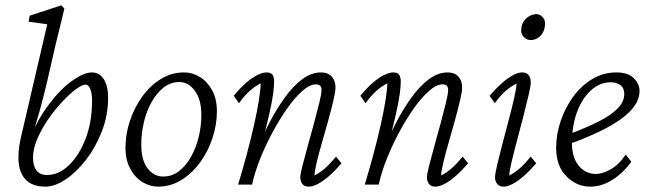

<svg xmlns="http://www.w3.org/2000/svg" viewBox="-20 -696 2447 724"><path d="M104.5 -101.6Q104.5 -70.3 117.7 -53.2Q130.9 -36.1 157.2 -36.1Q201.2 -36.1 239.7 -72.8Q278.3 -109.4 302.7 -172.9Q327.1 -236.3 327.1 -316.4Q327.1 -344.7 320.3 -360.8Q313.5 -377 302.7 -377Q290 -377 266.1 -359.4Q242.2 -341.8 214.4 -312Q186.5 -282.2 161.6 -246.1Q136.7 -210 120.6 -172.4Q104.5 -134.8 104.5 -101.6ZM58.6 -176.8 158.2 -604.5 87.9 -614.3 91.8 -636.7 210.9 -675.8 222.7 -664.1Q217.8 -640.6 211.4 -615.7Q205.1 -590.8 199.7 -568.4Q194.3 -545.9 189.5 -527.3L159.2 -394.5Q144.5 -332 129.4 -277.3Q114.3 -222.7 90.8 -151.4H83Q117.2 -239.3 162.6 -299.8Q208 -360.4 252.4 -391.6Q296.9 -422.9 326.2 -422.9Q355.5 -422.9 371.6 -397Q387.7 -371.1 387.7 -328.1Q387.7 -261.7 364.3 -201.2Q340.8 -140.6 304.7 -93.8Q268.6 -46.9 227.5 -19.5Q186.5 7.8 151.4 7.8Q105.5 7.8 80.6 -15.1Q55.7 -38.1 50.8 -79.6Q45.9 -121.1 58.6 -176.8Z M576.2 7.8Q544.9 7.8 516.6 -9.8Q488.3 -27.3 470.7 -60.5Q453.1 -93.8 453.1 -138.7Q453.1 -189.5 469.7 -239.7Q486.3 -290 516.1 -331.5Q545.9 -373 586.4 -397.9Q627 -422.9 673.8 -422.9Q706.1 -422.9 734.4 -405.3Q762.7 -387.7 780.3 -355Q797.9 -322.3 797.9 -276.4Q797.9 -225.6 781.2 -175.3Q764.6 -125 734.4 -83.5Q704.1 -42 663.6 -17.1Q623 7.8 576.2 7.8ZM594.7 -30.3Q628.9 -30.3 655.3 -50.8Q681.6 -71.3 700.7 -105.5Q719.7 -139.6 729.5 -180.7Q739.3 -221.7 739.3 -262.7Q739.3 -320.3 714.8 -353.5Q690.4 -386.7 656.2 -386.7Q623 -386.7 596.7 -365.7Q570.3 -344.7 551.3 -310.5Q532.2 -276.4 522.5 -234.9Q512.7 -193.4 512.7 -151.4Q512.7 -91.8 536.6 -61Q560.5 -30.3 594.7 -30.3Z M1143.6 7.8Q1127.9 7.8 1120.1 -2.4Q1112.3 -12.7 1112.3 -27.3Q1112.3 -39.1 1120.6 -71.3Q1128.9 -103.5 1140.6 -146Q1152.3 -188.5 1164.1 -231.4Q1175.8 -274.4 1184.1 -308.6Q1192.4 -342.8 1192.4 -357.4Q1192.4 -377.9 1170.9 -377.9Q1148.4 -377.9 1120.6 -353.5Q1092.8 -329.1 1064 -288.6Q1035.2 -248 1008.3 -198.2Q981.4 -148.4 960.9 -97.2Q940.4 -45.9 930.7 0H877.9Q895.5 -57.6 911.1 -116.2Q926.8 -174.8 938.5 -227.1Q950.2 -279.3 956.5 -319.8Q962.9 -360.4 962.9 -381.8Q940.4 -370.1 920.4 -352.1Q900.4 -334 880.9 -306.6L861.3 -335Q885.7 -364.3 908.2 -383.8Q930.7 -403.3 950.7 -413.1Q970.7 -422.9 985.4 -422.9Q1002 -422.9 1007.8 -413.6Q1013.7 -404.3 1013.7 -387.7Q1013.7 -370.1 1009.8 -341.3Q1005.9 -312.5 995.1 -264.6Q984.4 -216.8 963.9 -140.6H954.1Q971.7 -186.5 997.1 -235.4Q1022.5 -284.2 1053.2 -327.1Q1084 -370.1 1118.7 -396.5Q1153.3 -422.9 1190.4 -422.9Q1216.8 -422.9 1231 -407.2Q1245.1 -391.6 1245.1 -366.2Q1245.1 -350.6 1237.3 -317.4Q1229.5 -284.2 1217.8 -241.7Q1206.1 -199.2 1193.8 -157.2Q1181.6 -115.2 1173.8 -82Q1166 -48.8 1166 -34.2Q1188.5 -45.9 1208 -63.5Q1227.5 -81.1 1247.1 -105.5L1267.6 -80.1Q1243.2 -51.8 1220.7 -32.2Q1198.2 -12.7 1178.7 -2.4Q1159.2 7.8 1143.6 7.8Z M1621.1 7.8Q1605.5 7.8 1597.7 -2.4Q1589.8 -12.7 1589.8 -27.3Q1589.8 -39.1 1598.1 -71.3Q1606.4 -103.5 1618.2 -146Q1629.9 -188.5 1641.6 -231.4Q1653.3 -274.4 1661.6 -308.6Q1669.9 -342.8 1669.9 -357.4Q1669.9 -377.9 1648.4 -377.9Q1626 -377.9 1598.1 -353.5Q1570.3 -329.1 1541.5 -288.6Q1512.7 -248 1485.8 -198.2Q1459 -148.4 1438.5 -97.2Q1418 -45.9 1408.2 0H1355.5Q1373 -57.6 1388.7 -116.2Q1404.3 -174.8 1416 -227.1Q1427.7 -279.3 1434.1 -319.8Q1440.4 -360.4 1440.4 -381.8Q1418 -370.1 1397.9 -352.1Q1377.9 -334 1358.4 -306.6L1338.9 -335Q1363.3 -364.3 1385.7 -383.8Q1408.2 -403.3 1428.2 -413.1Q1448.2 -422.9 1462.9 -422.9Q1479.5 -422.9 1485.4 -413.6Q1491.2 -404.3 1491.2 -387.7Q1491.2 -370.1 1487.3 -341.3Q1483.4 -312.5 1472.7 -264.6Q1461.9 -216.8 1441.4 -140.6H1431.6Q1449.2 -186.5 1474.6 -235.4Q1500 -284.2 1530.8 -327.1Q1561.5 -370.1 1596.2 -396.5Q1630.9 -422.9 1668 -422.9Q1694.3 -422.9 1708.5 -407.2Q1722.7 -391.6 1722.7 -366.2Q1722.7 -350.6 1714.8 -317.4Q1707 -284.2 1695.3 -241.7Q1683.6 -199.2 1671.4 -157.2Q1659.2 -115.2 1651.4 -82Q1643.6 -48.8 1643.6 -34.2Q1666 -45.9 1685.5 -63.5Q1705.1 -81.1 1724.6 -105.5L1745.1 -80.1Q1720.7 -51.8 1698.2 -32.2Q1675.8 -12.7 1656.2 -2.4Q1636.7 7.8 1621.1 7.8Z M1878.9 7.8Q1863.3 7.8 1855 -2.4Q1846.7 -12.7 1846.7 -27.3Q1846.7 -41 1855 -75.7Q1863.3 -110.4 1875 -155.3Q1886.7 -200.2 1898.9 -246.1Q1911.1 -292 1919.4 -328.6Q1927.7 -365.2 1927.7 -380.9Q1906.2 -370.1 1885.7 -352.1Q1865.2 -334 1845.7 -306.6L1826.2 -335Q1850.6 -363.3 1873 -382.8Q1895.5 -402.3 1914.6 -412.6Q1933.6 -422.9 1949.2 -422.9Q1964.8 -422.9 1973.1 -413.1Q1981.4 -403.3 1981.4 -385.7Q1981.4 -372.1 1973.1 -336.9Q1964.8 -301.8 1953.1 -255.9Q1941.4 -210 1929.2 -164.6Q1917 -119.1 1908.7 -83.5Q1900.4 -47.9 1900.4 -34.2Q1922.9 -45.9 1942.4 -63.5Q1961.9 -81.1 1981.4 -105.5L2002 -80.1Q1977.5 -51.8 1955.1 -32.2Q1932.6 -12.7 1913.1 -2.4Q1893.6 7.8 1878.9 7.8ZM1980.5 -544.9Q1967.8 -544.9 1956.5 -555.2Q1945.3 -565.4 1945.3 -580.1Q1945.3 -600.6 1954.1 -614.3Q1962.9 -627.9 1976.1 -635.3Q1989.3 -642.6 2002.9 -642.6Q2014.6 -642.6 2024.9 -632.8Q2035.2 -623 2035.2 -608.4Q2035.2 -586.9 2026.9 -572.8Q2018.6 -558.6 2006.3 -551.8Q1994.1 -544.9 1980.5 -544.9Z M2206.1 7.8Q2154.3 7.8 2115.7 -31.2Q2077.1 -70.3 2077.1 -138.7Q2077.1 -189.5 2094.2 -239.7Q2111.3 -290 2141.6 -331.5Q2171.9 -373 2213.4 -397.9Q2254.9 -422.9 2304.7 -422.9Q2348.6 -422.9 2370.1 -400.9Q2391.6 -378.9 2391.6 -353.5Q2391.6 -324.2 2373.5 -297.9Q2355.5 -271.5 2320.8 -246.6Q2286.1 -221.7 2236.8 -198.2Q2187.5 -174.8 2125 -152.3V-189.5Q2189.5 -213.9 2236.3 -237.3Q2283.2 -260.7 2308.6 -286.6Q2334 -312.5 2334 -341.8Q2334 -364.3 2319.3 -375Q2304.7 -385.7 2282.2 -385.7Q2242.2 -385.7 2209 -356Q2175.8 -326.2 2156.2 -274.4Q2136.7 -222.7 2136.7 -156.2Q2136.7 -102.5 2162.1 -71.3Q2187.5 -40 2227.5 -40Q2250 -40 2281.2 -56.6Q2312.5 -73.2 2339.8 -113.3L2360.4 -85.9Q2330.1 -43.9 2289.6 -18.1Q2249 7.8 2206.1 7.8Z"/></svg>

Font: Crimson Pro ExtraLight
Style: Italic
Weight: 250
Italic angle: -12°
Designer: Jacques Le Bailly
Foundry: Baron von Fonthausen
Version: Version 1.003